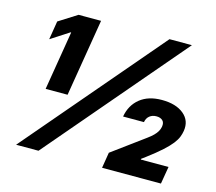

<svg xmlns="http://www.w3.org/2000/svg" viewBox="-103 -857 1111 986"><g transform="rotate(15 452.0 -364.0)"><path d="M317.4 -727.5 249.5 -316.4H132.8L184.6 -629.9H181.2L84.5 -567.4L100.6 -666L197.8 -727.5ZM60.5 0 681.2 -727.5H800.3L179.7 0ZM517.6 0 531.2 -83.5 702.6 -209.5Q720.7 -222.7 732.4 -234.4Q744.1 -246.1 751 -257.8Q757.8 -269.5 760.3 -282.7Q764.2 -305.7 752.2 -316.7Q740.2 -327.6 719.7 -327.6Q698.2 -327.6 683.3 -315.9Q668.5 -304.2 664.6 -282.2H553.7Q564.5 -344.2 608.9 -380.1Q653.3 -416 725.1 -416Q799.8 -416 841.6 -381.6Q883.3 -347.2 874 -291Q871.6 -275.4 865 -258.5Q858.4 -241.7 842.8 -221.4Q827.1 -201.2 798.1 -174.8Q769 -148.4 721.7 -112.8L699.2 -96.2L698.7 -92.3H846.2L830.6 0Z"/></g></svg>

Font: Inter 18pt Black
Style: Italic
Weight: 900
Italic angle: -9.3988°
Designer: Rasmus Andersson
Foundry: rsms
Version: Version 4.001;git-66647c0bb